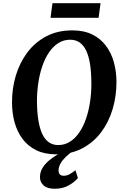

<svg xmlns="http://www.w3.org/2000/svg" viewBox="-20 -940 764 1182"><path d="M325 10Q254.5 10 203.2 -15.2Q152 -40.5 119 -84.5Q86 -128.5 70 -186.2Q54 -244 54 -308.5Q53.5 -394.5 77.2 -474Q101 -553.5 148 -616.5Q195 -679.5 264.5 -716.2Q334 -753 425.5 -753Q496.5 -753 547.8 -727.8Q599 -702.5 632 -658.5Q665 -614.5 680.8 -557.8Q696.5 -501 697 -438Q697.5 -351 674 -270.5Q650.5 -190 603.5 -127Q556.5 -64 486.8 -27Q417 10 325 10ZM338 -47Q378 -47 410.2 -67.2Q442.5 -87.5 467.5 -123.8Q492.5 -160 509.2 -208.2Q526 -256.5 534.5 -313.2Q543 -370 542.5 -430.5Q542 -494.5 534.5 -543.8Q527 -593 511.2 -626.8Q495.5 -660.5 471 -678Q446.5 -695.5 412 -695.5Q372.5 -695.5 340 -675.2Q307.5 -655 282.8 -619Q258 -583 241.2 -535Q224.5 -487 216 -431.2Q207.5 -375.5 207.5 -316Q208 -251 216 -200.8Q224 -150.5 239.8 -116.2Q255.5 -82 280.2 -64.5Q305 -47 338 -47ZM317 222Q270 222 248 201.2Q226 180.5 226 151.5Q226 119.5 241.8 93.8Q257.5 68 282.5 47.5Q307.5 27 335.2 10.8Q363 -5.5 386.5 -18.5L412.5 -27.5L434.5 -14Q406.5 5 385.2 25.5Q364 46 352.5 66.8Q341 87.5 340.5 107.5Q340.5 127 349.2 134.5Q358 142 372 142Q391.5 142 408.5 132.5Q425.5 123 444.5 108L459.5 156Q440.5 179.5 404 200.8Q367.5 222 317 222ZM303 -920.5H599L587 -830.5H291Z"/></svg>

Font: Merriweather
Style: Bold Italic
Weight: 700
Italic angle: -7.8°
Version: Version 2.101